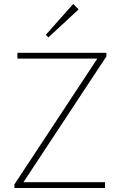

<svg xmlns="http://www.w3.org/2000/svg" viewBox="-20 -940 605 960"><path d="M52 -18 474 -658H512L90 -18ZM52 0V-18L78 -29H505V0ZM67 -647V-676H512V-658L485 -647ZM222 -753 209 -766 346 -920 373 -893Z"/></svg>

Font: Outfit Thin Thin
Style: Regular
Weight: 250
Version: Version 1.100;gftools[0.9.27]